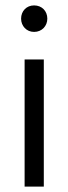

<svg xmlns="http://www.w3.org/2000/svg" viewBox="-20 -690 253 710"><path d="M71 0H142V-470H71ZM58 -621C58 -594 78 -572 106 -572C135 -572 155 -594 155 -621C155 -649 135 -670 106 -670C78 -670 58 -649 58 -621Z"/></svg>

Font: MV Cash Light
Style: Regular
Weight: 300
Designer: Rodrigo Fuenzalida
Foundry: fragTYPE
Version: Version 1.100;Glyphs 3.1.2 (3151)